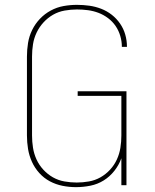

<svg xmlns="http://www.w3.org/2000/svg" viewBox="-20 -763 640 791"><path d="M293 8Q265 8 237.5 2.5Q210 -3 185.5 -16Q161 -29 142 -50Q123 -71 111.5 -96.5Q100 -122 95.5 -149.5Q91 -177 91 -205V-530Q91 -558 95.5 -586Q100 -614 112.5 -639.5Q125 -665 144.5 -685.5Q164 -706 189 -719.5Q214 -733 241.5 -738Q269 -743 297 -743Q323 -743 348 -739.5Q373 -736 396.5 -727Q420 -718 440 -702.5Q460 -687 474.5 -666Q489 -645 496 -620.5Q503 -596 503 -571V-570H482V-571Q482 -593 475.5 -615Q469 -637 456.5 -655.5Q444 -674 425.5 -688Q407 -702 386 -710Q365 -718 342.5 -721Q320 -724 297 -724Q272 -724 246.5 -719.5Q221 -715 199 -702.5Q177 -690 159.5 -671Q142 -652 131 -629Q120 -606 116 -581Q112 -556 112 -530V-205Q112 -179 116 -154Q120 -129 130.5 -106Q141 -83 158.5 -64Q176 -45 198 -32.5Q220 -20 245.5 -15.5Q271 -11 296 -11Q321 -11 346.5 -15.5Q372 -20 394 -32.5Q416 -45 433.5 -64Q451 -83 461.5 -106Q472 -129 476 -154Q480 -179 480 -205V-368H300V-387H501V0H480V-111Q470 -83 451 -59Q432 -35 407 -19.5Q382 -4 352.5 2Q323 8 293 8Z"/></svg>

Font: Iosevka Aile Thin
Style: Regular
Weight: 100
Designer: Belleve Invis
Foundry: Belleve Invis
Version: Version 31.1.0; ttfautohint (v1.8.4)